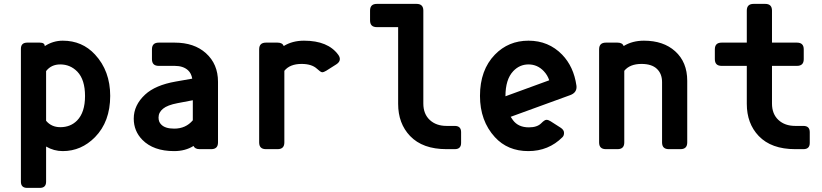

<svg xmlns="http://www.w3.org/2000/svg" viewBox="-20 -752 4142 968"><path d="M296.4 9.8Q251.5 9.8 212.4 -13.2V164.1Q212.4 195.3 180.7 195.3H117.2Q85.4 195.3 85.4 164.1V-505.9Q85.4 -537.1 117.2 -537.1H180.7Q205.6 -537.1 205.6 -519.5Q247.6 -546.9 296.4 -546.9Q394.5 -546.9 459 -477.1Q535.6 -394.5 535.6 -268.6Q535.6 -138.7 459 -60.5Q389.6 9.8 296.4 9.8ZM212.4 -143.1Q239.3 -110.8 284.2 -110.8Q335.4 -110.8 368.7 -144.5Q408.7 -185.5 408.7 -267.8Q408.7 -350.1 370.1 -390.6Q334.5 -427.2 283.7 -427.2Q238.3 -427.2 212.4 -393.6Z M986.3 0Q962.9 0 955.6 -16.1Q914.1 9.8 857.9 9.8Q753.9 9.8 697.8 -46.9Q654.3 -91.3 654.3 -153.8Q654.3 -222.2 711.9 -275.4Q763.2 -322.8 865.7 -340.8L949.2 -355.5Q944.3 -382.8 928.2 -397.5Q903.8 -419.9 860.8 -419.9H780.3Q746.1 -419.9 746.1 -453.6V-503.4Q746.1 -537.1 780.3 -537.1H860.8Q959 -537.1 1018.1 -483.9Q1079.1 -429.2 1079.1 -339.8V-33.7Q1079.1 0 1044.9 0ZM952.1 -145.5V-246.6L875 -231.9Q824.2 -222.2 802.2 -204.1Q779.3 -185.5 779.3 -159.7Q779.3 -137.2 792.5 -124.5Q812 -103.5 858.4 -103.5Q916.5 -103.5 952.1 -145.5Z M1320.8 0Q1286.6 0 1286.6 -33.7V-503.4Q1286.6 -537.1 1320.8 -537.1H1379.4Q1403.8 -537.1 1410.6 -520Q1454.1 -546.9 1512.7 -546.9Q1633.8 -546.9 1685.5 -475.6Q1693.4 -464.8 1693.4 -454.1Q1693.4 -439 1675.8 -427.7L1625 -395.5Q1612.3 -387.7 1604 -387.7Q1595.7 -388.7 1578.1 -405.3Q1551.8 -429.7 1500.5 -429.7Q1441.4 -429.7 1413.6 -395V-33.7Q1413.6 0 1379.4 0Z M2231.4 0Q2110.8 0 2047.4 -66.4Q1987.3 -129.4 1987.3 -228.5V-615.2H1879.9Q1845.7 -615.2 1845.7 -648.9V-698.7Q1845.7 -732.4 1879.9 -732.4H2080.1Q2114.3 -732.4 2114.3 -698.7V-230Q2114.3 -177.2 2147 -147Q2179.2 -117.2 2231.4 -117.2H2272.5Q2304.7 -117.2 2304.7 -85.9V-31.2Q2304.7 0 2272.5 0Z M2643.6 9.8Q2539.6 9.8 2475.1 -60.5Q2399.9 -142.6 2399.9 -268.6Q2399.9 -398.9 2475.1 -476.6Q2543.5 -546.9 2644.5 -546.9Q2745.6 -546.9 2814 -476.6Q2872.6 -416 2886.2 -320.3Q2886.7 -316.9 2886.7 -313.5Q2886.7 -284.2 2855 -272.5L2554.7 -163.1Q2558.1 -157.2 2565.9 -146.5Q2592.8 -109.9 2646.5 -109.9Q2688.5 -109.9 2709 -130.9Q2725.6 -147.9 2734.9 -147.9Q2744.6 -147.9 2755.9 -140.6L2806.2 -108.4Q2823.7 -97.2 2823.7 -82Q2823.7 -68.4 2815.9 -60.5Q2745.6 9.8 2643.6 9.8ZM2528.3 -266.6Q2528.3 -266.6 2749 -347.2Q2740.7 -373 2721.7 -393.1Q2689.5 -427.2 2644.5 -427.2Q2599.6 -427.2 2567.4 -393.1Q2528.3 -351.6 2528.3 -266.6Z M3034.7 0Q3000.5 0 3000.5 -33.7V-503.4Q3000.5 -537.1 3034.7 -537.1H3093.3Q3117.7 -537.1 3124.5 -520Q3168 -546.9 3226.6 -546.9Q3324.7 -546.9 3383.8 -493.7Q3444.8 -439 3444.8 -344.7V-33.7Q3444.8 0 3410.6 0H3352.1Q3317.9 0 3317.9 -33.7V-337.9Q3317.9 -380.4 3291.7 -405Q3265.6 -429.7 3214.4 -429.7Q3155.3 -429.7 3127.4 -395V-33.7Q3127.4 0 3093.3 0Z M3989.3 0Q3868.7 0 3805.2 -66.4Q3745.1 -129.4 3745.1 -228.5V-419.9H3618.2Q3584 -419.9 3584 -453.6V-503.4Q3584 -537.1 3618.2 -537.1H3745.1V-698.7Q3745.1 -732.4 3779.3 -732.4H3837.9Q3872.1 -732.4 3872.1 -698.7V-537.1H3998Q4032.2 -537.1 4032.2 -503.4V-453.6Q4032.2 -419.9 3998 -419.9H3872.1V-230Q3872.1 -177.2 3904.8 -147Q3937 -117.2 3989.3 -117.2H4030.3Q4062.5 -117.2 4062.5 -85.9V-31.2Q4062.5 0 4030.3 0Z"/></svg>

Font: Simply Mono
Style: Bold
Weight: 700
Designer: Wojciech Kalinowski "wmk69" (wmk69@o2.pl)
Foundry: Wojciech Kalinowski "wmk69" (wmk69@o2.pl)
Version: Version 1.0.0